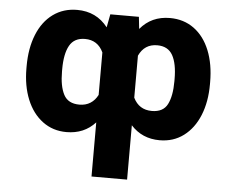

<svg xmlns="http://www.w3.org/2000/svg" viewBox="-52 -598 1040 856"><g transform="rotate(5 468.0 -170.0)"><path d="M387.7 -44.9Q337.9 9.8 258.8 9.8Q197.8 9.8 151.9 -24.4Q106 -58.6 81.3 -119.1Q56.6 -179.7 56.6 -257.8V-267.6Q56.6 -348.1 81.3 -409.2Q106 -470.2 152.1 -503.7Q198.2 -537.1 259.8 -537.1Q345.7 -537.1 397 -471.2L408.2 -530.3H536.1L542 -476.6Q592.3 -537.1 674.8 -537.1Q736.8 -537.1 782.7 -503.7Q828.6 -470.2 853.3 -409.2Q877.9 -348.1 877.9 -267.6V-257.8Q877.9 -179.7 853.3 -119.1Q828.6 -58.6 783 -24.4Q737.3 9.8 675.8 9.8Q597.2 9.8 546.9 -45.9V197.3H387.7ZM305.7 -117.2Q334 -117.2 354.7 -130.4Q375.5 -143.6 387.7 -168V-357.9Q362.8 -411.1 305.7 -411.1Q257.3 -411.1 236.6 -374Q215.8 -336.9 215.8 -267.6V-257.8Q215.8 -191.9 235.4 -154.5Q254.9 -117.2 305.7 -117.2ZM628.9 -411.1Q571.8 -411.1 546.9 -357.4V-169.4Q572.3 -117.2 629.9 -117.2Q680.7 -117.2 699.7 -154.5Q718.8 -191.9 718.8 -257.8V-267.6Q718.8 -336.9 698 -374Q677.2 -411.1 628.9 -411.1Z"/></g></svg>

Font: Pretendard GOV ExtraBold
Style: Regular
Weight: 800
Designer: Base glyphs from Inter by Rasmus Andersson; Hangeul glyphs from Noto Sans CJK(Source Han Sans) by Jang Soo-young and Kan
Foundry: Kil Hyung-jin
Version: Version 1.309